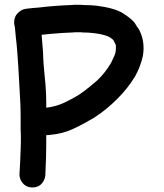

<svg xmlns="http://www.w3.org/2000/svg" viewBox="-20 -783 695 813"><path d="M68.4 -19.5C73.2 -10.7 79.1 -2.9 86.9 2C93.8 6.8 102.5 9.8 113.3 10.7H118.2C127 10.7 134.8 8.8 141.6 5.9C149.4 2 156.2 -3.9 162.1 -12.7C168 -21.5 170.9 -31.2 171.9 -40C174.8 -94.7 175.8 -140.6 175.8 -178.7V-210.9H178.7C183.6 -210.9 187.5 -210.9 192.4 -211.9C227.5 -214.8 260.7 -223.6 292 -238.3C323.2 -252.9 353.5 -269.5 383.8 -288.1C418 -310.5 449.2 -336.9 477.5 -365.2C505.9 -393.6 531.2 -424.8 552.7 -460.9C567.4 -487.3 578.1 -515.6 585 -545.9C586.9 -556.6 587.9 -568.4 587.9 -579.1C587.9 -598.6 585 -618.2 578.1 -636.7C574.2 -647.5 570.3 -655.3 567.4 -660.2C563.5 -665 557.6 -672.9 550.8 -685.5C541 -698.2 524.4 -711.9 501 -726.6C478.5 -741.2 441.4 -752 389.6 -758.8C371.1 -760.7 353.5 -761.7 335 -761.7C326.2 -762.7 318.4 -762.7 309.6 -762.7C299.8 -762.7 290 -762.7 281.2 -761.7C258.8 -760.7 235.4 -759.8 211.9 -757.8C189.5 -755.9 166 -753.9 143.6 -751L118.2 -749C109.4 -748 101.6 -747.1 92.8 -746.1C83 -745.1 73.2 -742.2 64.5 -735.4C55.7 -728.5 48.8 -721.7 44.9 -712.9C42 -706.1 40 -698.2 40 -689.5V-682.6L43 -668L46.9 -627C47.9 -615.2 49.8 -603.5 50.8 -590.8C51.8 -579.1 52.7 -567.4 53.7 -554.7C56.6 -519.5 58.6 -484.4 60.5 -448.2L66.4 -340.8C67.4 -316.4 67.4 -293 67.4 -268.6V-232.4C68.4 -222.7 68.4 -210.9 68.4 -197.3C68.4 -183.6 68.4 -168 67.4 -149.4C66.4 -131.8 66.4 -114.3 65.4 -97.7C64.5 -81.1 63.5 -63.5 62.5 -46.9V-43.9C62.5 -35.2 64.5 -27.3 68.4 -19.5ZM195.3 -639.6C225.6 -642.6 256.8 -644.5 287.1 -645.5C294.9 -646.5 302.7 -646.5 309.6 -646.5C317.4 -646.5 325.2 -646.5 332 -645.5C347.7 -645.5 363.3 -644.5 377.9 -642.6C388.7 -641.6 398.4 -639.6 408.2 -637.7C418 -635.7 427.7 -632.8 437.5 -628.9C441.4 -627 445.3 -625 449.2 -622.1C454.1 -619.1 457 -616.2 460 -613.3L462.9 -607.4C465.8 -602.5 466.8 -599.6 467.8 -598.6C468.8 -596.7 469.7 -593.8 470.7 -590.8V-582V-578.1C470.7 -567.4 468.8 -557.6 464.8 -547.9C460 -537.1 455.1 -526.4 450.2 -516.6C433.6 -488.3 414.1 -463.9 391.6 -442.4C368.2 -421.9 343.8 -402.3 317.4 -383.8C295.9 -370.1 273.4 -358.4 251 -347.7C227.5 -336.9 203.1 -330.1 177.7 -327.1H175.8V-342.8C175.8 -379.9 173.8 -417 169.9 -453.1C166 -489.3 163.1 -526.4 162.1 -563.5C161.1 -576.2 160.2 -587.9 159.2 -599.6C158.2 -611.3 157.2 -623 156.2 -635.7C168.9 -636.7 182.6 -638.7 195.3 -639.6Z"/></svg>

Font: Citrustime FakeCyr
Style: Regular
Weight: 400
Version: Version 1.1